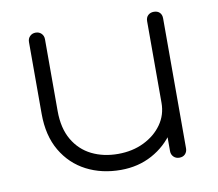

<svg xmlns="http://www.w3.org/2000/svg" viewBox="-66 -624 805 709"><g transform="rotate(-10 336.5 -270.0)"><path d="M333 7Q261 7 204 -22.5Q147 -52 113.5 -109Q80 -166 80 -248V-517Q80 -530 88.5 -538.5Q97 -547 110 -547Q123 -547 131.5 -538.5Q140 -530 140 -517V-248Q140 -183 165.5 -139.5Q191 -96 234.5 -74.5Q278 -53 333 -53Q387 -53 430 -74Q473 -95 498 -130.5Q523 -166 523 -211H573Q569 -149 536 -99.5Q503 -50 450.5 -21.5Q398 7 333 7ZM553 0Q540 0 531.5 -8.5Q523 -17 523 -30V-517Q523 -531 531.5 -539Q540 -547 553 -547Q567 -547 575 -539Q583 -531 583 -517V-30Q583 -17 575 -8.5Q567 0 553 0Z"/></g></svg>

Font: ComfortaaLight
Style: Regular
Weight: 300
Designer: Johan Aakerlund
Foundry: Johan Aakerlund
Version: Version 3.104; ttfautohint (v1.8.1.43-b0c9)